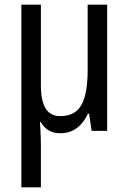

<svg xmlns="http://www.w3.org/2000/svg" viewBox="-20 -557 547 817"><path d="M436 -537V0H370L359 -73H354Q342 -47 324.5 -28Q307 -9 285 0.5Q263 10 237 10Q208 10 187.5 -2Q167 -14 153 -38H150Q151 -22 152 -4.5Q153 13 153.5 30.5Q154 48 154 66V240H71V-537H154V-193Q154 -129 174 -96Q194 -63 236 -63Q280 -63 305.5 -85Q331 -107 342 -150.5Q353 -194 353 -257V-537Z"/></svg>

Font: Noto Sans Condensed
Style: Regular
Weight: 400
Width: 3
Version: Version 2.013